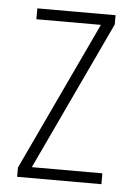

<svg xmlns="http://www.w3.org/2000/svg" viewBox="-44 -564 413 599"><g transform="rotate(5 162.5 -264.5)"><path d="M296 0H32V-29L251 -495H49V-529H294V-500L75 -34H296Z"/></g></svg>

Font: Noto Sans Khmer UI Condensed ExtraLight
Style: Regular
Weight: 200
Width: 3
Designer: Danh Hong and the Monotype Design Team
Foundry: Monotype Imaging Inc.
Version: Version 2.002; ttfautohint (v1.8.4.7-5d5b)